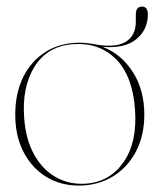

<svg xmlns="http://www.w3.org/2000/svg" viewBox="-20 -568 497 598"><path d="M228.5 -435Q247.5 -435 266 -431.5H266.5Q336.5 -417.5 369.8 -436.8Q403 -456 403 -500V-522Q403 -547.5 422 -547.5Q440.5 -547.5 440.5 -523Q440.5 -476 405 -446.2Q369.5 -416.5 300 -422Q358 -399.5 393.8 -343.5Q429.5 -287.5 429.5 -211Q429.5 -145 403 -95.2Q376.5 -45.5 330.5 -17.8Q284.5 10 225.5 10Q168 10 123.2 -17.8Q78.5 -45.5 53 -95.2Q27.5 -145 27.5 -211Q27.5 -277.5 52.2 -327.8Q77 -378 122.2 -406.5Q167.5 -435 228.5 -435ZM247.5 4Q322.5 -1.5 365.2 -63.5Q408 -125.5 400.5 -227.5Q393 -332 341 -384Q289 -436 208.5 -430.5Q128 -425 87.8 -360.8Q47.5 -296.5 55.5 -198Q60.5 -132.5 86.8 -85.8Q113 -39 154.8 -15.8Q196.5 7.5 247.5 4Z"/></svg>

Font: Fraunces 144pt S000 Thin
Style: Regular
Weight: 100
Version: Version 1.000; ttfautohint (v1.8.3)